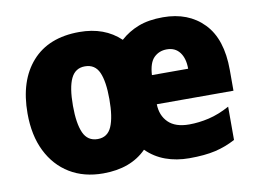

<svg xmlns="http://www.w3.org/2000/svg" viewBox="-66 -660 1033 767"><g transform="rotate(-10 450.5 -276.5)"><path d="M637 -563Q740 -563 802 -499Q864 -435 864 -309V-225H553Q554 -179 582.5 -151Q611 -123 667 -123Q706 -123 747 -132.5Q788 -142 832 -166V-31Q793 -10 750 0Q707 10 644 10Q592 10 548 -6Q504 -22 471 -55Q407 10 295 10Q217 10 159.5 -25Q102 -60 70 -124.5Q38 -189 38 -278Q38 -411 105.5 -487Q173 -563 298 -563Q400 -563 464 -502Q496 -531 537.5 -547Q579 -563 637 -563ZM630 -434Q599 -434 578 -413.5Q557 -393 554 -343H701Q701 -385 682.5 -409.5Q664 -434 630 -434ZM296 -424Q257 -424 239.5 -387.5Q222 -351 222 -277Q222 -205 239 -167Q256 -129 297 -129Q337 -129 353.5 -167Q370 -205 370 -278Q370 -350 353.5 -387Q337 -424 296 -424Z"/></g></svg>

Font: Noto Sans Lao SemiCondensed Black
Style: Regular
Weight: 900
Width: 4
Designer: Monotype Design Team
Foundry: Monotype Imaging Inc.
Version: Version 2.003; ttfautohint (v1.8.4.7-5d5b)